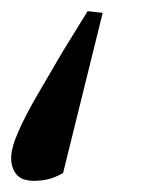

<svg xmlns="http://www.w3.org/2000/svg" viewBox="-33 -180 285 344"><path d="M151 -157 80 130Q66 138 53.5 141Q41 144 28 144Q6 144 -3.5 132.5Q-13 121 -13 103Q-13 85 0 55.5Q13 26 34 -10Q55 -46 79 -87L124 -160Z"/></svg>

Font: Source Serif 4 48pt SemiBold
Style: Italic
Weight: 600
Italic angle: -12°
Designer: Frank Grießhammer
Foundry: Adobe Systems Incorporated
Version: Version 4.004;hotconv 1.0.116;makeotfexe 2.5.65601